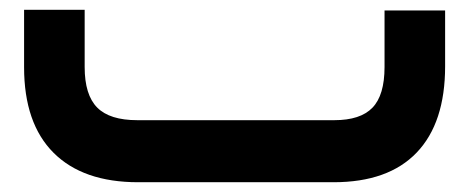

<svg xmlns="http://www.w3.org/2000/svg" viewBox="-20 -373 960 393"><path d="M261.2 -127H664.1Q717.8 -127 742.4 -152.6Q767.1 -178.2 767.1 -235.8V-332V-351.6H786.6H871.6H891.1V-332V-237.3Q891.1 -121.6 833 -60.8Q774.9 0 662.6 0H262.7Q149.9 0 89.6 -60.3Q29.3 -120.6 29.3 -235.4V-333.5V-353H48.8H133.8H153.3V-333.5V-235.8Q153.3 -178.7 179 -152.8Q204.6 -127 261.2 -127Z"/></svg>

Font: Shabnam WOL
Style: Bold-WOL
Weight: 700
Foundry: DejaVu fonts team - Redesigned by Saber Rastikerdar - Based on Vazir font
Version: Version 5.0.0